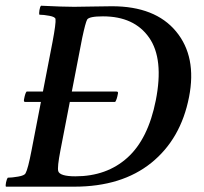

<svg xmlns="http://www.w3.org/2000/svg" viewBox="-28 -666 732 688"><path d="M67.4 -337.9Q67.4 -337.9 389.6 -337.9Q396.5 -337.9 394.5 -330.1Q390.6 -308.6 384.8 -300.8Q384.8 -300.8 61.5 -300.8Q55.7 -300.8 58.6 -312.5Q62.5 -333 67.4 -337.9ZM266.6 -530.3 188.5 -127Q176.8 -66.4 180.7 -52.7Q186.5 -34.2 242.2 -34.2Q354.5 -34.2 428.7 -101.1Q502.9 -168 530.3 -306.6Q559.6 -455.1 506.3 -531.2Q453.1 -607.4 340.8 -607.4Q291 -607.4 284.2 -595.7Q278.3 -585 266.6 -530.3ZM373 -643.6Q528.3 -643.6 603 -553.2Q677.7 -462.9 649.4 -318.4Q620.1 -168 514.2 -82.5Q408.2 2.9 238.3 2.9H-6.8Q-8.8 -1 -6.3 -12.7Q-3.9 -24.4 0 -29.3Q14.6 -29.3 37.1 -33.2Q59.6 -37.1 63.5 -44.9Q72.3 -60.5 85 -127L160.2 -515.6Q172.9 -583 170.9 -597.7Q169.9 -605.5 148.9 -609.4Q127.9 -613.3 113.3 -613.3Q111.3 -617.2 113.3 -629.4Q115.2 -641.6 119.1 -645.5Q197.3 -641.6 237.3 -641.6Q254.9 -641.6 301.8 -642.6Q348.6 -643.6 373 -643.6Z"/></svg>

Font: Crimson
Style: SemiboldItalic
Weight: 600
Italic angle: -11°
Version: Version 0.8 ; ttfautohint (v1.00) -l 8 -r 50 -G 200 -x 14 -D